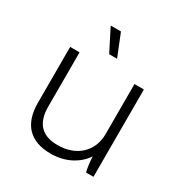

<svg xmlns="http://www.w3.org/2000/svg" viewBox="-168 -852 948 990"><g transform="rotate(30 306.0 -356.5)"><path d="M275 -588H322L269 -720H208ZM269 7H271C355 7 425 -30 465 -89C467 -54 471 -21 477 0H521V-520H465V-222C465 -117 388 -49 280 -49H277C182 -49 138 -102 138 -196V-520H82V-187C82 -62 145 7 269 7Z"/></g></svg>

Font: Fixel Display Light
Style: Regular
Weight: 300
Designer: AlfaBravo + MacPaw
Foundry: Kyrylo Tkachov, Marchela Mozhyna, Serhii Makarenko, Maria Weinstein, Zakhar Kryvoshyya
Version: Version 1.211